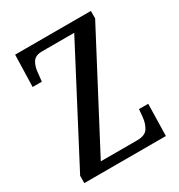

<svg xmlns="http://www.w3.org/2000/svg" viewBox="-170 -827 875 940"><g transform="rotate(-30 267.5 -357.0)"><path d="M33 0V-41L358 -662H176Q137 -662 122.5 -637.5Q108 -613 106 -579L101 -534H49L54 -714H482V-672L156 -52H362Q407 -52 423 -77.5Q439 -103 442 -137L446 -180H498L494 0Z"/></g></svg>

Font: Noto Serif Tamil Condensed Medium
Style: Italic
Weight: 500
Width: 3
Italic angle: -12°
Designer: Indian Type Foundry, Tom Grace, and the Monotype Design Team
Foundry: Monotype Imaging Inc.
Version: Version 2.003; ttfautohint (v1.8.4.7-5d5b)